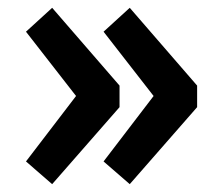

<svg xmlns="http://www.w3.org/2000/svg" viewBox="-20 -513 557 487"><path d="M45.9 -103.5 172.9 -269.5 45.9 -432.6 112.3 -493.2 283.2 -295.9V-241.2L112.3 -45.9ZM242.7 -103.5 369.6 -269.5 242.7 -432.6 309.1 -493.2 480 -295.9V-241.2L309.1 -45.9Z"/></svg>

Font: Reddit Sans Strawberry ExBold
Style: Regular
Weight: 800
Designer: Stephen Hutchings
Foundry: Reddit
Version: Version 1.013